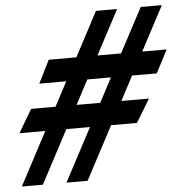

<svg xmlns="http://www.w3.org/2000/svg" viewBox="-51 -749 771 810"><g transform="rotate(-5 334.0 -344.5)"><path d="M9 11 385 -700H474.5L98 11ZM198 11 574.5 -700H664L287.5 11ZM120 -415 168.5 -512H668L617.5 -415ZM18.5 -214 76.5 -312H575.5L516 -214Z"/></g></svg>

Font: Cabin
Style: Bold Italic
Weight: 700
Width: 4
Italic angle: -10°
Designer: Pablo Impallari
Foundry: Pablo Impallari. http://www.impallari.com Igino Marini. http://www.ikern.com
Version: Version 3.001